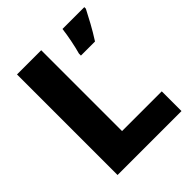

<svg xmlns="http://www.w3.org/2000/svg" viewBox="-197 -839 964 964"><g transform="rotate(-45 285.0 -357.0)"><path d="M81 0H535V-140H253V-714H81ZM559 -703V-714H404C399 -671 386 -606 375 -568V-554H475C511 -610 535 -657 559 -703Z"/></g></svg>

Font: Noto Sans Thai Looped ExtraBold
Style: Regular
Weight: 800
Designer: Cadson Demak Team
Foundry: Cadson Demak Co., Ltd.
Version: Version 1.001